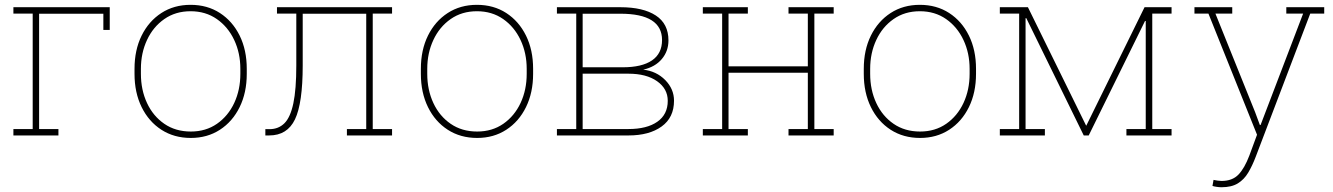

<svg xmlns="http://www.w3.org/2000/svg" viewBox="-20 -558 5493 791"><path d="M35.2 0V-26.4H114.7V-502H35.2V-528.3H432.1V-434.6H405.8V-501.5H141.1V-26.4H220.7V0Z M766.1 10.3Q697.3 10.3 645 -23.4Q592.8 -57.1 563.5 -116.7Q534.2 -176.3 534.2 -253.9V-274.4Q534.2 -352.1 563.5 -411.4Q592.8 -470.7 644.8 -504.4Q696.8 -538.1 765.1 -538.1Q834 -538.1 886 -504.4Q938 -470.7 967.3 -411.4Q996.6 -352.1 996.6 -274.4V-253.9Q996.6 -176.3 967.3 -116.7Q938 -57.1 886 -23.4Q834 10.3 766.1 10.3ZM766.1 -16.1Q828.1 -16.1 874 -48.1Q919.9 -80.1 945.1 -134Q970.2 -188 970.2 -253.9V-274.4Q970.2 -339.4 944.8 -393.3Q919.4 -447.3 873.3 -479.5Q827.1 -511.7 765.1 -511.7Q703.1 -511.7 657 -479.5Q610.8 -447.3 585.7 -393.3Q560.5 -339.4 560.5 -274.4V-253.9Q560.5 -187.5 585.7 -133.5Q610.8 -79.6 657 -47.9Q703.1 -16.1 766.1 -16.1Z M1073.2 0V-25.9H1090.3Q1127.4 -25.9 1151.9 -50.3Q1176.3 -74.7 1188.5 -132.1Q1200.7 -189.5 1200.7 -288.1V-502H1121.1V-528.3H1515.6H1595.2V-502H1515.6V-26.4H1595.2V0H1409.2V-26.4H1488.8V-501.5H1227.1V-288.1Q1227.1 -132.8 1195.3 -66.4Q1163.6 0 1088.9 0Z M1945.8 10.3Q1877 10.3 1824.7 -23.4Q1772.5 -57.1 1743.2 -116.7Q1713.9 -176.3 1713.9 -253.9V-274.4Q1713.9 -352.1 1743.2 -411.4Q1772.5 -470.7 1824.5 -504.4Q1876.5 -538.1 1944.8 -538.1Q2013.7 -538.1 2065.7 -504.4Q2117.7 -470.7 2147 -411.4Q2176.3 -352.1 2176.3 -274.4V-253.9Q2176.3 -176.3 2147 -116.7Q2117.7 -57.1 2065.7 -23.4Q2013.7 10.3 1945.8 10.3ZM1945.8 -16.1Q2007.8 -16.1 2053.7 -48.1Q2099.6 -80.1 2124.8 -134Q2149.9 -188 2149.9 -253.9V-274.4Q2149.9 -339.4 2124.5 -393.3Q2099.1 -447.3 2053 -479.5Q2006.8 -511.7 1944.8 -511.7Q1882.8 -511.7 1836.7 -479.5Q1790.5 -447.3 1765.4 -393.3Q1740.2 -339.4 1740.2 -274.4V-253.9Q1740.2 -187.5 1765.4 -133.5Q1790.5 -79.6 1836.7 -47.9Q1882.8 -16.1 1945.8 -16.1Z M2274.4 0V-26.4H2354V-502H2274.4V-528.3H2354H2535.6Q2629.9 -528.3 2681.9 -494.1Q2733.9 -460 2733.9 -391.6Q2733.9 -347.2 2706.5 -314.7Q2679.2 -282.2 2629.9 -271Q2684.1 -265.1 2720.5 -228.3Q2756.8 -191.4 2756.8 -143.1Q2756.8 -73.7 2705.8 -36.9Q2654.8 0 2569.3 0ZM2380.4 -26.4H2569.3Q2645 -26.4 2688 -56.4Q2731 -86.4 2731 -142.6Q2731 -192.4 2687 -223.4Q2643.1 -254.4 2569.3 -254.4H2380.4ZM2380.4 -280.8H2545.4Q2624.5 -280.8 2666 -309.1Q2707.5 -337.4 2707.5 -393.1Q2707.5 -501.5 2535.6 -501.5H2380.4Z M2875.5 0V-26.4H2955.1V-502H2875.5V-528.3H3061V-502H2981.4V-284.7H3308.1V-502H3228.5V-528.3H3308.1H3335H3414.6V-502H3335V-26.4H3414.6V0H3228.5V-26.4H3308.1V-258.3H2981.4V-26.4H3061V0Z M3770.5 10.3Q3701.7 10.3 3649.4 -23.4Q3597.2 -57.1 3567.9 -116.7Q3538.6 -176.3 3538.6 -253.9V-274.4Q3538.6 -352.1 3567.9 -411.4Q3597.2 -470.7 3649.2 -504.4Q3701.2 -538.1 3769.5 -538.1Q3838.4 -538.1 3890.4 -504.4Q3942.4 -470.7 3971.7 -411.4Q4001 -352.1 4001 -274.4V-253.9Q4001 -176.3 3971.7 -116.7Q3942.4 -57.1 3890.4 -23.4Q3838.4 10.3 3770.5 10.3ZM3770.5 -16.1Q3832.5 -16.1 3878.4 -48.1Q3924.3 -80.1 3949.5 -134Q3974.6 -188 3974.6 -253.9V-274.4Q3974.6 -339.4 3949.2 -393.3Q3923.8 -447.3 3877.7 -479.5Q3831.5 -511.7 3769.5 -511.7Q3707.5 -511.7 3661.4 -479.5Q3615.2 -447.3 3590.1 -393.3Q3564.9 -339.4 3564.9 -274.4V-253.9Q3564.9 -187.5 3590.1 -133.5Q3615.2 -79.6 3661.4 -47.9Q3707.5 -16.1 3770.5 -16.1Z M4099.1 0V-26.4H4178.7V-502H4099.1V-528.3H4178.7H4214.8L4453.1 -43.5L4455.1 -40L4695.3 -528.3H4727.1H4806.6V-502H4727.1V-26.4H4806.6V0H4620.6V-26.4H4700.2V-471.2L4697.3 -471.7L4465.3 0H4444.8L4208 -483.4L4205.1 -482.9V-26.4H4284.7V0Z M5012.2 213.4Q5002.9 213.4 4991.7 211.7Q4980.5 210 4975.1 208L4979.5 183.1Q4984.9 184.6 4995.6 186Q5006.3 187.5 5012.2 187.5Q5057.1 187.5 5082.3 161.1Q5107.4 134.8 5127 83L5158.7 -2.9L4958.5 -502H4900.9V-528.3H5056.6V-502H4987.3L5150.9 -95.7L5170.4 -43H5173.3L5348.6 -502H5279.3V-528.3H5435.5V-502H5377.9L5153.3 87.9Q5139.2 125 5122.3 153.3Q5105.5 181.6 5079.6 197.5Q5053.7 213.4 5012.2 213.4Z"/></svg>

Font: Roboto Slab LO Thin
Style: Regular
Weight: 250
Designer: Google
Version: Version 2.00;September 28, 2018;FontCreator 11.5.0.2427 64-b